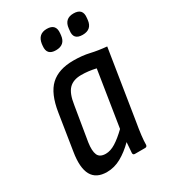

<svg xmlns="http://www.w3.org/2000/svg" viewBox="-171 -761 752 853"><g transform="rotate(-30 205.0 -334.5)"><path d="M123 8Q13 8 38 -145L67 -329Q81 -419 122.5 -457.5Q164 -496 240 -496Q285 -496 321.5 -487.5Q358 -479 402 -475L346 -122Q333 -48 333 -10Q332 0 322 0H270Q260 0 260 -10Q261 -22 262 -36Q263 -50 264 -64Q231 -31 196 -11.5Q161 8 123 8ZM159 -65Q183 -65 209.5 -81.5Q236 -98 268 -129L313 -414Q275 -423 238 -423Q197 -423 175 -400.5Q153 -378 145 -323L116 -148Q110 -107 119 -86Q128 -65 159 -65ZM334 -574Q286 -574 293 -620L294 -630Q299 -677 345 -677Q393 -677 387 -630L386 -620Q381 -574 334 -574ZM197 -574Q150 -574 155 -620L156 -630Q163 -677 208 -677Q255 -677 250 -630L249 -620Q244 -574 197 -574Z"/></g></svg>

Font: Sofia Sans Condensed Medium
Style: Italic
Weight: 500
Italic angle: -9°
Designer: Botio Nikoltchev, Ani Petrova
Foundry: lettersoup
Version: Version 4.101; ttfautohint (v1.8.4.7-5d5b)